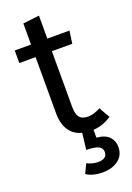

<svg xmlns="http://www.w3.org/2000/svg" viewBox="-168 -717 698 1019"><g transform="rotate(-20 180.5 -208.0)"><path d="M351 141Q351 189 316 215Q281 241 227 241Q199 241 175 234.5Q151 228 136 217L161 165Q191 181 224 181Q247 181 260.5 171.5Q274 162 274 141Q274 120 253 109.5Q232 99 185 99L196 6Q151 -5 126 -42Q101 -79 101 -138V-456H9V-527H101V-646L193 -657V-527H318L308 -456H193V-142Q193 -101 207.5 -82.5Q222 -64 256 -64Q287 -64 326 -85L361 -24Q314 8 258 12V56Q306 60 328.5 83.5Q351 107 351 141Z"/></g></svg>

Font: FiraGOUPP
Style: Medium
Weight: 400
Designer: bBox Type
Foundry: bBox Type GmbH
Version: Version 1.001